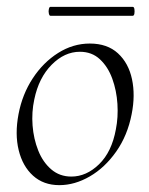

<svg xmlns="http://www.w3.org/2000/svg" viewBox="-20 -526 436 560"><path d="M153 14Q107 14 76.5 -13.5Q46 -41 34.5 -88Q23 -135 34 -193Q45 -251 75.5 -297.5Q106 -344 149.5 -371.5Q193 -399 242 -399Q293 -399 324 -370.5Q355 -342 365 -295Q375 -248 364 -193Q352 -131 319 -84Q286 -37 242 -11.5Q198 14 153 14ZM188 -11Q232 -11 269 -47Q306 -83 318 -149Q325 -184 322.5 -223Q320 -262 307.5 -296.5Q295 -331 271.5 -353Q248 -375 213 -375Q168 -375 130.5 -337Q93 -299 80 -236Q72 -199 75 -160Q78 -121 91.5 -87Q105 -53 129.5 -32Q154 -11 188 -11ZM127 -480Q124 -480 122.5 -486.5Q121 -493 122.5 -499.5Q124 -506 127 -506H367Q371 -506 372 -499.5Q373 -493 372 -486.5Q371 -480 367 -480Z"/></svg>

Font: Cormorant Garamond Light Light
Style: Italic
Weight: 300
Italic angle: -10°
Version: Version 4.001